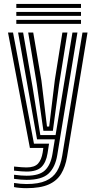

<svg xmlns="http://www.w3.org/2000/svg" viewBox="-20 -769 495 998"><path d="M117.8 209.1Q100.3 209.1 82.3 207.5Q64.2 205.9 53 203.4V182Q68.5 184.7 85.8 186.1Q103.2 187.6 117.8 187.6Q180.7 187.6 218.4 170.7Q256.2 153.9 275.8 121.3Q295.4 88.7 303.2 41.4L408.7 -600H434.9L328.6 45.6Q319.9 97.8 297.9 134.3Q275.9 170.9 232.9 190Q189.8 209.1 117.8 209.1ZM117.8 122.8Q106.1 122.8 90.7 121.6Q75.3 120.5 53 118V96.7Q77.4 99.1 92 100.2Q106.6 101.3 117.8 101.3Q159.3 101.3 177.5 81.5Q195.7 61.7 201.8 24L205.2 0H135.4L21.6 -600H47.7L156.5 -22.3H235L227.1 28.3Q219.5 75.4 195.4 99.1Q171.3 122.8 117.8 122.8ZM117.8 165.9Q104.8 165.9 87.7 164.6Q70.6 163.2 53 160.7V139.4Q73 141.9 89.3 143.2Q105.6 144.4 117.8 144.4Q185.1 144.4 214.2 116Q243.3 87.6 252.4 32.7L265 -44.6H172.6L127.7 -297.6L74 -600H100.2L149.5 -315.7L189.6 -66.8H268.9L356.6 -600H382.5L277.7 36.9Q267.3 100.6 232.3 133.3Q197.4 165.9 117.8 165.9ZM205.6 -89.1 171 -333.3 126.5 -600H152.7L195.4 -349.9L224.2 -111.4H235.7L265.1 -354L304.3 -600H330.4L286.8 -327.2L254.8 -89.1ZM64.8 -727.8V-748.5H401V-727.8ZM64.8 -645V-665.7H401V-645ZM64.8 -686.4V-707.1H401V-686.4Z"/></svg>

Font: Big Shoulders Inline Text SC Thin
Style: Regular
Weight: 100
Designer: Patric King
Foundry: XO Type Co
Version: Version 2.002